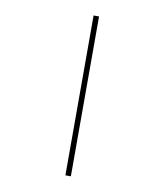

<svg xmlns="http://www.w3.org/2000/svg" viewBox="-85 -829 769 899"><g transform="rotate(10 300.0 -380.0)"><path d="M287 0V-760H313V0Z"/></g></svg>

Font: Noto Sans Mono Thin
Style: Regular
Weight: 100
Designer: Monotype Design Team
Foundry: Monotype Imaging Inc.
Version: Version 2.014